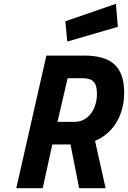

<svg xmlns="http://www.w3.org/2000/svg" viewBox="-20 -982 668 1002"><path d="M595 -842 585 -962 321 -871 331 -765ZM486 -492C486 -549 467 -574 410 -574H333L280 -346H369C444 -346 486 -417 486 -492ZM253 -228 203 0H65L222 -692H418C559 -692 628 -637 628 -498C628 -368 559 -280 476 -247L531 0H393L348 -228Z"/></svg>

Font: RazerF5
Style: Bold Italic
Weight: 700
Foundry: Razer Inc.
Version: Version 2